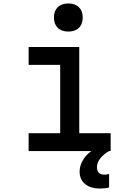

<svg xmlns="http://www.w3.org/2000/svg" viewBox="-20 -871 740 1107"><path d="M145 -600H437V-103H618V0H145V-103H327V-497H145ZM374 -689Q335 -689 313 -710.5Q291 -732 291 -770Q291 -808 313 -829.5Q335 -851 374 -851Q413 -851 435 -829.5Q457 -808 457 -770Q457 -732 435 -710.5Q413 -689 374 -689ZM557 216Q502 216 470.5 190Q439 164 439 118Q439 85 457.5 53Q476 21 507 0L555 -2L609 0Q577 18 558 42.5Q539 67 539 92Q539 136 581 136Q596 136 609 132V210Q588 216 557 216Z"/></svg>

Font: Martian Mono
Style: Regular
Weight: 400
Monospace: yes
Designer: Roman Shamin
Foundry: Evil Martians
Version: Version 1.000; ttfautohint (v1.8.4.7-5d5b)